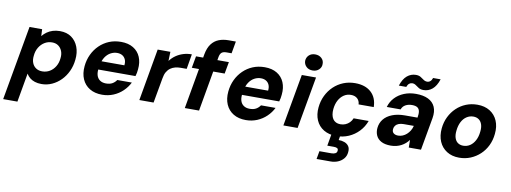

<svg xmlns="http://www.w3.org/2000/svg" viewBox="-90 -1163 4944 1859"><g transform="rotate(10 2382.0 -233.5)"><path d="M-17 220 113 -512H237L240 -445Q259 -468 284 -486Q309 -504 341 -514Q373 -524 411 -524Q479 -524 524.5 -491.5Q570 -459 591.5 -403Q613 -347 605 -276Q599 -215 574.5 -162.5Q550 -110 511.5 -71Q473 -32 424.5 -10Q376 12 322 12Q285 12 256 2.5Q227 -7 206.5 -24Q186 -41 173 -64L123 220ZM308 -110Q348 -110 381 -129.5Q414 -149 435.5 -184.5Q457 -220 461 -266Q466 -306 453.5 -337Q441 -368 416 -385.5Q391 -403 355 -403Q315 -403 282 -383Q249 -363 227.5 -327.5Q206 -292 202 -245Q197 -205 209 -174.5Q221 -144 246.5 -127Q272 -110 308 -110Z M918 12Q846 12 795.5 -18.5Q745 -49 721 -104Q697 -159 704 -232Q710 -294 735 -347Q760 -400 801 -440Q842 -480 895 -502Q948 -524 1012 -524Q1084 -524 1133 -494Q1182 -464 1204 -411.5Q1226 -359 1219 -291Q1218 -274 1214.5 -256Q1211 -238 1206 -222H801L816 -306H1082Q1086 -340 1075.5 -363.5Q1065 -387 1044 -399.5Q1023 -412 993 -412Q960 -412 929.5 -395.5Q899 -379 877.5 -347Q856 -315 847 -266L842 -236Q835 -197 843.5 -166.5Q852 -136 876 -119Q900 -102 936 -102Q974 -102 998.5 -116Q1023 -130 1039 -154H1182Q1159 -107 1119.5 -69Q1080 -31 1028.5 -9.5Q977 12 918 12Z M1283 0 1373 -512H1498L1495 -422Q1520 -455 1552.5 -477.5Q1585 -500 1624 -512Q1663 -524 1707 -524L1682 -377H1623Q1595 -377 1569.5 -370.5Q1544 -364 1523 -349Q1502 -334 1487.5 -309Q1473 -284 1467 -246L1423 0Z M1730 0 1826 -546Q1838 -610 1866.5 -648Q1895 -686 1937.5 -703Q1980 -720 2034 -720H2105L2084 -601H2035Q2003 -601 1987.5 -588.5Q1972 -576 1966 -546L1870 0ZM1729 -396 1750 -512H2073L2052 -396Z M2331 12Q2259 12 2208.5 -18.5Q2158 -49 2134 -104Q2110 -159 2117 -232Q2123 -294 2148 -347Q2173 -400 2214 -440Q2255 -480 2308 -502Q2361 -524 2425 -524Q2497 -524 2546 -494Q2595 -464 2617 -411.5Q2639 -359 2632 -291Q2631 -274 2627.5 -256Q2624 -238 2619 -222H2214L2229 -306H2495Q2499 -340 2488.5 -363.5Q2478 -387 2457 -399.5Q2436 -412 2406 -412Q2373 -412 2342.5 -395.5Q2312 -379 2290.5 -347Q2269 -315 2260 -266L2255 -236Q2248 -197 2256.5 -166.5Q2265 -136 2289 -119Q2313 -102 2349 -102Q2387 -102 2411.5 -116Q2436 -130 2452 -154H2595Q2572 -107 2532.5 -69Q2493 -31 2441.5 -9.5Q2390 12 2331 12Z M2699 0 2790 -512H2930L2839 0ZM2885 -573Q2846 -573 2822.5 -596Q2799 -619 2798 -652Q2799 -686 2822.5 -708.5Q2846 -731 2884 -731Q2922 -731 2946.5 -708.5Q2971 -686 2970 -652Q2971 -619 2946.5 -596Q2922 -573 2885 -573Z M3220 12Q3148 12 3096.5 -19Q3045 -50 3021 -105.5Q2997 -161 3004 -232Q3010 -295 3036 -348.5Q3062 -402 3103.5 -441.5Q3145 -481 3198.5 -502.5Q3252 -524 3314 -524Q3413 -524 3470.5 -472Q3528 -420 3530 -327H3381Q3379 -363 3355.5 -384Q3332 -405 3293 -405Q3254 -405 3223 -384Q3192 -363 3172.5 -326.5Q3153 -290 3148 -241Q3145 -211 3149.5 -186Q3154 -161 3165.5 -143.5Q3177 -126 3196 -116.5Q3215 -107 3240 -107Q3267 -107 3289.5 -116.5Q3312 -126 3329.5 -143.5Q3347 -161 3357 -186H3505Q3483 -126 3440.5 -81.5Q3398 -37 3342 -12.5Q3286 12 3220 12ZM3072 264 3086 185H3203Q3228 185 3243 176.5Q3258 168 3259 150Q3261 133 3250 126Q3239 119 3216 119H3152L3174 -7H3260L3251 46Q3282 46 3309 56Q3336 66 3351 88Q3366 110 3362 146Q3359 184 3336.5 210.5Q3314 237 3281 250.5Q3248 264 3210 264Z M3757 12Q3698 12 3662 -7.5Q3626 -27 3611 -60.5Q3596 -94 3600 -135Q3605 -184 3634.5 -221Q3664 -258 3717 -279Q3770 -300 3843 -300H3965Q3972 -338 3967.5 -362.5Q3963 -387 3945 -399Q3927 -411 3892 -411Q3856 -411 3828.5 -396Q3801 -381 3790 -350H3654Q3669 -403 3705.5 -442Q3742 -481 3795 -502.5Q3848 -524 3912 -524Q3984 -524 4032 -500.5Q4080 -477 4100 -431.5Q4120 -386 4109 -321L4052 0H3932L3931 -75Q3917 -56 3899 -40Q3881 -24 3859 -12.5Q3837 -1 3811.5 5.5Q3786 12 3757 12ZM3810 -96Q3833 -96 3854.5 -105Q3876 -114 3893.5 -130Q3911 -146 3924 -167Q3937 -188 3943 -213L3944 -215H3844Q3816 -215 3795.5 -207Q3775 -199 3764 -184.5Q3753 -170 3751 -151Q3748 -124 3764.5 -110Q3781 -96 3810 -96ZM3733 -574Q3755 -642 3793 -673.5Q3831 -705 3879 -705Q3908 -705 3926 -693.5Q3944 -682 3960 -670.5Q3976 -659 3996 -659Q4013 -659 4026.5 -670.5Q4040 -682 4047 -704H4121Q4099 -636 4061 -604.5Q4023 -573 3975 -573Q3946 -573 3927.5 -584.5Q3909 -596 3893.5 -607.5Q3878 -619 3858 -619Q3841 -619 3827.5 -608Q3814 -597 3806 -574Z M4428 12Q4357 12 4306 -20.5Q4255 -53 4231 -109.5Q4207 -166 4214 -239Q4220 -301 4245.5 -353Q4271 -405 4311.5 -443.5Q4352 -482 4404 -503Q4456 -524 4516 -524Q4587 -524 4638 -492.5Q4689 -461 4713.5 -404.5Q4738 -348 4730 -274Q4724 -212 4699 -160Q4674 -108 4633 -69.5Q4592 -31 4540 -9.5Q4488 12 4428 12ZM4447 -109Q4484 -109 4513.5 -128.5Q4543 -148 4562.5 -184.5Q4582 -221 4587 -271Q4592 -314 4582 -343.5Q4572 -373 4550 -388.5Q4528 -404 4497 -404Q4461 -404 4431 -384.5Q4401 -365 4382 -328.5Q4363 -292 4358 -242Q4353 -199 4363 -169Q4373 -139 4395 -124Q4417 -109 4447 -109Z"/></g></svg>

Font: DM Sans 12pt ExtraBold
Style: Italic
Weight: 800
Italic angle: -10°
Version: Version 4.004;gftools[0.9.30]